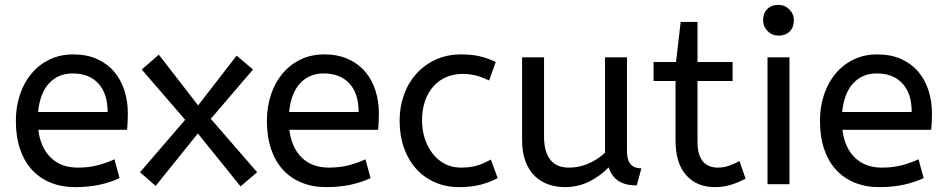

<svg xmlns="http://www.w3.org/2000/svg" viewBox="-20 -755 3880 787"><path d="M137 -223Q146 -150 188 -109Q230 -68 299 -68Q344 -68 380 -77.5Q416 -87 449 -102L470 -25Q434 -8 389 2Q344 12 288 12Q232 12 187 -6.5Q142 -25 110.5 -59.5Q79 -94 62 -144.5Q45 -195 45 -260Q45 -318 62 -368Q79 -418 110 -454.5Q141 -491 184 -511.5Q227 -532 280 -532Q336 -532 378 -513Q420 -494 448 -461Q476 -428 490 -384Q504 -340 504 -291Q504 -256 501 -223ZM278 -454Q219 -454 181.5 -414Q144 -374 136 -296H421Q421 -372 383 -413Q345 -454 278 -454Z M739 -264 561 -470 631 -531 792 -323 950 -527 1017 -470 844 -268 1034 -49 966 9 791 -208 618 7 554 -49Z M1166 -223Q1175 -150 1217 -109Q1259 -68 1328 -68Q1373 -68 1409 -77.5Q1445 -87 1478 -102L1499 -25Q1463 -8 1418 2Q1373 12 1317 12Q1261 12 1216 -6.5Q1171 -25 1139.5 -59.5Q1108 -94 1091 -144.5Q1074 -195 1074 -260Q1074 -318 1091 -368Q1108 -418 1139 -454.5Q1170 -491 1213 -511.5Q1256 -532 1309 -532Q1365 -532 1407 -513Q1449 -494 1477 -461Q1505 -428 1519 -384Q1533 -340 1533 -291Q1533 -256 1530 -223ZM1307 -454Q1248 -454 1210.5 -414Q1173 -374 1165 -296H1450Q1450 -372 1412 -413Q1374 -454 1307 -454Z M1985 -425Q1956 -439 1931 -445.5Q1906 -452 1875 -452Q1840 -452 1809.5 -439Q1779 -426 1757 -401.5Q1735 -377 1722.5 -342Q1710 -307 1710 -262Q1710 -221 1721.5 -186Q1733 -151 1754 -124.5Q1775 -98 1804 -83Q1833 -68 1869 -68Q1907 -68 1934 -76Q1961 -84 1992 -101L2020 -25Q1988 -8 1950 2Q1912 12 1863 12Q1807 12 1762 -8Q1717 -28 1685 -64Q1653 -100 1635.5 -150Q1618 -200 1618 -260Q1618 -316 1635.5 -365.5Q1653 -415 1686 -452Q1719 -489 1765.5 -510.5Q1812 -532 1870 -532Q1915 -532 1948 -524Q1981 -516 2012 -501Z M2590 5Q2542 5 2514 -14Q2486 -33 2475 -69Q2440 -33 2394.5 -10.5Q2349 12 2295 12Q2261 12 2229.5 1.5Q2198 -9 2173.5 -32Q2149 -55 2134.5 -92Q2120 -129 2120 -182V-520H2210V-194Q2210 -133 2235.5 -100.5Q2261 -68 2312 -68Q2354 -68 2392 -84.5Q2430 -101 2460 -129V-520H2550V-135Q2550 -113 2555 -99.5Q2560 -86 2568 -78.5Q2576 -71 2587 -68Q2598 -65 2609 -65Z M2770 -665H2839V-501H2983V-423H2839V-172Q2839 -143 2845.5 -123Q2852 -103 2863 -91Q2874 -79 2889.5 -73.5Q2905 -68 2922 -68Q2947 -68 2969 -76Q2991 -84 3011 -95L3036 -23Q3016 -11 2982 0.5Q2948 12 2911 12Q2836 12 2792.5 -37Q2749 -86 2749 -179V-423H2659V-501H2751Z M3216 0H3126V-520H3216ZM3171 -609Q3145 -609 3126.5 -627.5Q3108 -646 3108 -672Q3108 -701 3125 -718Q3142 -735 3171 -735Q3197 -735 3215.5 -716.5Q3234 -698 3234 -672Q3234 -643 3217 -626Q3200 -609 3171 -609Z M3433 -223Q3442 -150 3484 -109Q3526 -68 3595 -68Q3640 -68 3676 -77.5Q3712 -87 3745 -102L3766 -25Q3730 -8 3685 2Q3640 12 3584 12Q3528 12 3483 -6.5Q3438 -25 3406.5 -59.5Q3375 -94 3358 -144.5Q3341 -195 3341 -260Q3341 -318 3358 -368Q3375 -418 3406 -454.5Q3437 -491 3480 -511.5Q3523 -532 3576 -532Q3632 -532 3674 -513Q3716 -494 3744 -461Q3772 -428 3786 -384Q3800 -340 3800 -291Q3800 -256 3797 -223ZM3574 -454Q3515 -454 3477.5 -414Q3440 -374 3432 -296H3717Q3717 -372 3679 -413Q3641 -454 3574 -454Z"/></svg>

Font: ABeeZee
Style: Regular
Weight: 400
Designer: Anja Meiners
Foundry: Anja Meiners
Version: Version 1.001